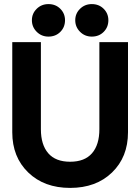

<svg xmlns="http://www.w3.org/2000/svg" viewBox="-20 -906 686 939"><path d="M429 -727Q395 -727 371.5 -750.5Q348 -774 348 -807Q348 -840 371.5 -863Q395 -886 429 -886Q464 -886 487 -863Q510 -840 510 -807Q510 -773 487 -750Q464 -727 429 -727ZM217 -727Q183 -727 159.5 -750.5Q136 -774 136 -807Q136 -840 159.5 -863Q183 -886 217 -886Q252 -886 275 -863Q298 -840 298 -807Q298 -773 275 -750Q252 -727 217 -727ZM40 -259V-700H180V-274Q180 -198 216 -156.5Q252 -115 323 -115Q394 -115 430 -156.5Q466 -198 466 -274V-700H606V-259Q606 -138 528 -62.5Q450 13 323 13Q196 13 118 -62.5Q40 -138 40 -259Z"/></svg>

Font: Cal Sans
Style: Regular
Weight: 400
Designer: Designer Mark Davis DBA MarkFonts
Foundry: Designer Mark Davis DBA MarkFonts
Version: Version 1.000